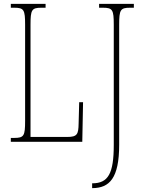

<svg xmlns="http://www.w3.org/2000/svg" viewBox="-20 -734 751 994"><path d="M457 240H459C546 239 597 190 597 15V-606C597 -683 603 -694 653 -694H673V-714H493V-694H513C563 -694 569 -683 569 -606V16C569 165 540 215 458 215H457ZM36 0H406L410 -205H390L387 -94C386 -39 380 -25 328 -25H138V-606C138 -683 144 -694 194 -694H216V-714H36V-694H54C104 -694 110 -683 110 -606V-108C110 -31 104 -20 54 -20H36Z"/></svg>

Font: Noto Serif ExtraCondensed Thin
Style: Regular
Weight: 100
Width: 2
Designer: Monotype Design Team
Foundry: Monotype Imaging Inc.
Version: Version 2.013